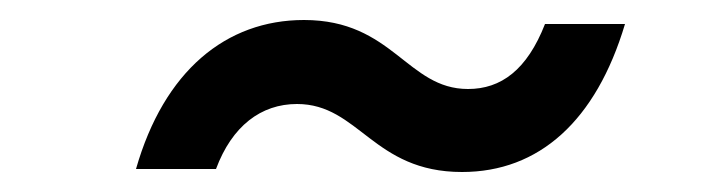

<svg xmlns="http://www.w3.org/2000/svg" viewBox="-20 -464 718 192"><path d="M442 -292C519 -292 576 -343 605 -440H525C507 -394 481 -375 448 -375C387 -375 373 -444 284 -444C206 -444 144 -393 116 -295H196C212 -338 241 -360 277 -360C339 -360 353 -292 442 -292Z"/></svg>

Font: Plus Jakarta Text
Style: Italic
Weight: 400
Italic angle: -12°
Designer: Gumpita Rahayu
Foundry: Tokotype Studio
Version: Version 1.000;hotconv 1.0.109;makeotfexe 2.5.65596